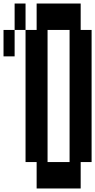

<svg xmlns="http://www.w3.org/2000/svg" viewBox="-20 -1050 540 1090"><path d="M125 -1030V-880H188V-1030H438V-880H500V-130H438V20H188V-130H125V-880H63V-1030ZM0 -880H63V-730H0ZM375 -880H250V-130H375Z"/></svg>

Font: 2P VHS
Style: Regular
Weight: 400
Designer: CodeMan38
Foundry: CodeMan38
Version: Version 3.000